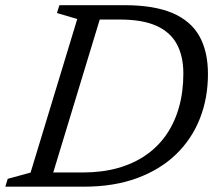

<svg xmlns="http://www.w3.org/2000/svg" viewBox="-38 -702 815 722"><path d="M274 -53.5Q346 -53.5 405.5 -70.2Q465 -87 510.8 -118.8Q556.5 -150.5 587.8 -196Q619 -241.5 635.2 -299.2Q651.5 -357 651.5 -425.5Q651.5 -490.5 627 -536Q602.5 -581.5 550 -605Q497.5 -628.5 413.5 -628.5H285L302.5 -682.5H430.5Q540.5 -682.5 609.8 -653.2Q679 -624 711.5 -566.5Q744 -509 744 -424Q744 -333 713.5 -255.8Q683 -178.5 623.5 -121.2Q564 -64 477 -32Q390 0 277.5 0H94L111.5 -53.5ZM252.5 -630.5 176 -653 185.5 -682.5H353.5L146 0H-18L-9 -29.5L77 -53Z"/></svg>

Font: Newsreader 14pt
Style: Italic
Weight: 400
Italic angle: -17°
Designer: Hugues Gentile
Foundry: Production Type
Version: Version 1.003